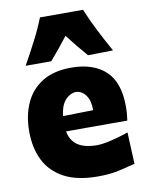

<svg xmlns="http://www.w3.org/2000/svg" viewBox="-97 -958 798 1042"><g transform="rotate(-10 302.0 -436.5)"><path d="M357.9 16.1Q243.2 16.1 171.1 -22.7Q99.1 -61.5 65.4 -130.1Q31.7 -198.7 31.7 -288.1Q31.7 -377 62.7 -445.1Q93.8 -513.2 156.7 -552Q219.7 -590.8 315.4 -590.8Q437 -590.8 504.6 -528.1Q572.3 -465.3 572.3 -332.5Q572.3 -309.1 570.6 -290.8Q568.8 -272.5 566.4 -254.9H229Q237.3 -205.1 274.7 -178.5Q312 -151.9 384.3 -151.9Q403.8 -151.9 433.3 -157.5Q462.9 -163.1 495.4 -172.4Q527.8 -181.6 556.2 -191.4L564 -17.1Q526.9 -7.8 476.6 4.2Q426.3 16.1 357.9 16.1ZM393.6 -342.8Q394 -395.5 372.8 -425Q351.6 -454.6 317.9 -456.5Q282.2 -453.6 257.3 -423.6Q232.4 -393.6 227.5 -339.4ZM418 -641.1Q365.7 -701.2 315.9 -766.1Q292 -735.4 267.1 -704.6Q242.2 -673.8 215.8 -643.6H74.7Q108.9 -704.6 140.9 -766.4Q172.9 -828.1 196.8 -888.7H434.1Q459 -828.1 490.5 -766.4Q522 -704.6 556.2 -643.6Z"/></g></svg>

Font: Pinar-DS1-FD ExtraBold
Style: Regular
Weight: 800
Designer: Amin Abedi
Version: Version 2.000